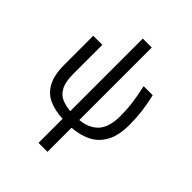

<svg xmlns="http://www.w3.org/2000/svg" viewBox="-270 -911 1302 1302"><g transform="rotate(45 380.5 -260.0)"><path d="M330 240V9Q254 6 197.5 -19.5Q141 -45 110 -103Q79 -161 79 -260V-536H166V-257Q166 -182 187.5 -141Q209 -100 246.5 -84Q284 -68 330 -64V-760H416V-65Q501 -73 547.5 -123.5Q594 -174 594 -280Q594 -349 586 -407.5Q578 -466 562 -536H649Q665 -469 672.5 -409Q680 -349 680 -283Q680 -180 645.5 -117.5Q611 -55 551.5 -25.5Q492 4 416 9V240Z"/></g></svg>

Font: Go Noto Current
Style: Regular
Weight: 400
Designer: Monotype Design Team
Foundry: Monotype Imaging Inc.
Version: Version 2.007; ttfautohint (v1.8) -l 8 -r 50 -G 200 -x 14 -D